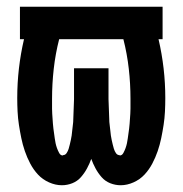

<svg xmlns="http://www.w3.org/2000/svg" viewBox="-20 -540 540 568"><path d="M163 8Q144 8 125 -0.5Q106 -9 92.5 -23.5Q79 -38 69.5 -56Q60 -74 53.5 -93Q47 -112 43 -131.5Q39 -151 36 -170.5Q33 -190 32 -210Q31 -230 31 -250Q31 -294 36 -337.5Q41 -381 51 -424H39V-520H461V-424H449Q459 -381 464 -337.5Q469 -294 469 -250Q469 -230 468 -210Q467 -190 464 -170.5Q461 -151 457 -131.5Q453 -112 446.5 -93Q440 -74 430.5 -56Q421 -38 407.5 -23.5Q394 -9 375 -0.5Q356 8 337 8Q321 8 306 2Q291 -4 280.5 -16Q270 -28 262.5 -42Q255 -56 250 -70Q245 -56 237.5 -42Q230 -28 219.5 -16Q209 -4 194 2Q179 8 163 8ZM166 -80Q166 -80 166 -80.5Q166 -81 166 -81Q173 -81 177 -87Q181 -93 183 -99.5Q185 -106 186.5 -112.5Q188 -119 189.5 -125.5Q191 -132 192 -139Q193 -146 193.5 -152.5Q194 -159 195 -165.5Q196 -172 196.5 -179Q197 -186 197 -192.5Q197 -199 197.5 -206Q198 -213 198 -219.5Q198 -226 198.5 -233Q199 -240 199 -246.5Q199 -253 199 -260V-338H301V-260Q301 -253 301 -246.5Q301 -240 301.5 -233Q302 -226 302 -219.5Q302 -213 302.5 -206Q303 -199 303 -192.5Q303 -186 303.5 -179Q304 -172 305 -165.5Q306 -159 306.5 -152.5Q307 -146 308 -139Q309 -132 310.5 -125.5Q312 -119 313.5 -112.5Q315 -106 317 -99.5Q319 -93 323 -87Q327 -81 334 -81Q334 -81 334 -80.5Q334 -80 334 -80Q334 -80 334 -80Q334 -80 334 -80Q341 -80 345 -87.5Q349 -95 351.5 -102Q354 -109 355.5 -116Q357 -123 358 -130.5Q359 -138 360 -145Q361 -152 362 -159.5Q363 -167 363.5 -174.5Q364 -182 364.5 -189Q365 -196 365.5 -203.5Q366 -211 366 -218.5Q366 -226 366 -233.5Q366 -241 366 -248Q366 -292 361 -336.5Q356 -381 345 -424H155Q144 -381 139 -336.5Q134 -292 134 -248Q134 -241 134 -233.5Q134 -226 134 -218.5Q134 -211 134.5 -203.5Q135 -196 135.5 -189Q136 -182 136.5 -174.5Q137 -167 138 -159.5Q139 -152 140 -145Q141 -138 142 -130.5Q143 -123 144.5 -116Q146 -109 148.5 -102Q151 -95 155 -87.5Q159 -80 166 -80Z"/></svg>

Font: Iosevka SS08 Regular
Style: Bold
Weight: 700
Monospace: yes
Designer: Belleve Invis
Foundry: Belleve Invis
Version: Version 16.3.4; ttfautohint (v1.8.4)